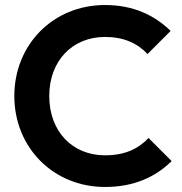

<svg xmlns="http://www.w3.org/2000/svg" viewBox="-20 -734 726 764"><path d="M398 10C512 10 598 -29 663 -93L571 -185C531 -142 477 -116 398 -116C268 -116 176 -211 176 -352C176 -492 268 -587 398 -587C472 -587 527 -562 567 -519L659 -611C594 -674 510 -714 398 -714C190 -714 37 -555 37 -352C37 -148 191 10 398 10Z"/></svg>

Font: MV Cash SemiBold
Style: Regular
Weight: 600
Designer: Rodrigo Fuenzalida
Foundry: fragTYPE
Version: Version 1.100;Glyphs 3.1.2 (3151)